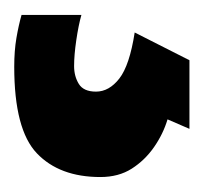

<svg xmlns="http://www.w3.org/2000/svg" viewBox="-46 -12 280 263"><g transform="rotate(90 93.5 120.0)"><path d="M204 122Q204 178 171.5 209Q139 240 53 240Q31 240 13.5 237Q-4 234 -18 230V148Q-4 152 16.5 155Q37 158 52 158Q66 158 76.5 151.5Q87 145 87 128Q87 110 69 96Q51 82 6 75L44 0H138L125 30Q145 36 163 48.5Q181 61 192.5 79Q204 97 204 122Z"/></g></svg>

Font: Noto Sans Devanagari
Style: Bold
Weight: 700
Version: Version 2.003